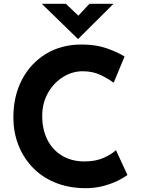

<svg xmlns="http://www.w3.org/2000/svg" viewBox="-20 -977 737 1005"><path d="M647 -61Q635 -51 602.5 -34Q570 -17 523 -4Q476 9 419 8Q332 6 263.5 -23.5Q195 -53 147.5 -104Q100 -155 75 -221Q50 -287 50 -362Q50 -474 95 -560Q140 -646 220.5 -695Q301 -744 408 -744Q482 -744 539 -724Q596 -704 632 -681L575 -544Q550 -563 508.5 -583.5Q467 -604 413 -604Q357 -604 308.5 -573Q260 -542 230.5 -489.5Q201 -437 201 -370Q201 -299 228 -245.5Q255 -192 305 -162Q355 -132 422 -132Q481 -132 523 -151Q565 -170 587 -191ZM325 -957 390 -895 448 -957H574L389 -773H388L199 -957Z"/></svg>

Font: Reem Kufi
Style: Bold
Weight: 700
Designer: Khaled Hosny
Version: Version 1.001